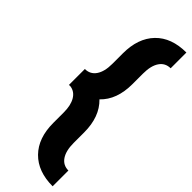

<svg xmlns="http://www.w3.org/2000/svg" viewBox="-311 -807 948 948"><g transform="rotate(45 163.5 -333.0)"><path d="M249 -502Q249 -392 187 -333Q249 -273 249 -164V-91Q249 -36 269.5 -6Q290 24 327 24V134Q224 134 166 75Q108 16 108 -90V-163Q108 -212 90.5 -242Q73 -272 41 -277H30V-388Q67 -388 87.5 -418Q108 -448 108 -502V-575Q108 -681 165.5 -740.5Q223 -800 327 -800V-690Q290 -690 269.5 -660Q249 -630 249 -575Z"/></g></svg>

Font: Akshar SemiBold
Style: Regular
Weight: 600
Designer: Tall Chai
Foundry: Tall Chai
Version: Version 1.000